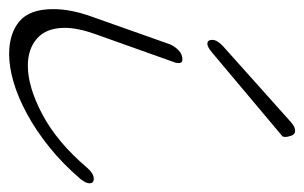

<svg xmlns="http://www.w3.org/2000/svg" viewBox="-158 -528 682 431"><g transform="rotate(90 183.5 -312.0)"><path d="M344 -166Q357 -181 369 -181Q379 -181 379 -171Q379 -164 370 -152Q335 -111 297.5 -81Q260 -51 223 -31Q186 -11 152 -1Q118 9 89 9Q43 9 15.5 -14Q-12 -37 -12 -90Q-12 -129 4 -174L67 -352Q71 -362 80 -371Q89 -380 101 -380Q109 -380 109 -372Q109 -367 108 -364L45 -187Q30 -146 30 -116Q30 -75 53.5 -54Q77 -33 115 -33Q163 -33 225 -66Q287 -99 344 -166ZM241 -623Q252 -633 261 -633Q269 -633 272 -624.5Q275 -616 275 -611Q275 -609 274.5 -608Q274 -607 274 -605L86 -447Q73 -436 66 -436Q57 -436 57 -447Q57 -458 71 -471Z"/></g></svg>

Font: Discipuli Britannica
Style: Regular
Weight: 400
Designer: Peter Wiegel
Foundry: Peter Wiegel
Version: Version 0.001 2009